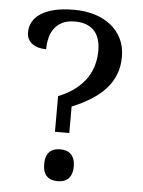

<svg xmlns="http://www.w3.org/2000/svg" viewBox="-53 -766 605 815"><g transform="rotate(5 250.0 -358.5)"><path d="M254.9 -201.2H193.8V-353Q237.3 -370.6 266.8 -393.8Q296.4 -417 314.2 -444.1Q332 -471.2 339.6 -500.7Q347.2 -530.3 347.2 -560.1Q347.2 -585.9 340.8 -607.2Q334.5 -628.4 321.3 -643.3Q308.1 -658.2 287.4 -666.5Q266.6 -674.8 237.8 -674.8Q206.5 -674.8 185.3 -664.6Q164.1 -654.3 150.9 -636.7Q137.7 -619.1 131.8 -595.9Q126 -572.8 126 -546.9Q107.9 -546.9 92.8 -551Q77.6 -555.2 66.7 -563.2Q55.7 -571.3 49.3 -583.5Q43 -595.7 43 -611.8Q43 -635.7 54 -656.2Q64.9 -676.8 88.1 -691.9Q111.3 -707 146.5 -715.6Q181.6 -724.1 230 -724.1Q277.3 -724.1 317.4 -711.9Q357.4 -699.7 386.7 -676.5Q416 -653.3 432.6 -619.6Q449.2 -585.9 449.2 -543Q449.2 -502 436.3 -468.3Q423.3 -434.6 398.4 -406.7Q373.5 -378.9 337.4 -356Q301.3 -333 254.9 -314ZM160.2 -61Q160.2 -80.6 165 -93.5Q169.9 -106.4 178.5 -114.3Q187 -122.1 198.5 -125.5Q210 -128.9 223.1 -128.9Q235.8 -128.9 247.3 -125.5Q258.8 -122.1 267.3 -114.3Q275.9 -106.4 281 -93.5Q286.1 -80.6 286.1 -61Q286.1 -42 281 -28.8Q275.9 -15.6 267.3 -7.8Q258.8 0 247.3 3.4Q235.8 6.8 223.1 6.8Q210 6.8 198.5 3.4Q187 0 178.5 -7.8Q169.9 -15.6 165 -28.8Q160.2 -42 160.2 -61Z"/></g></svg>

Font: Noto Serif Khmer
Style: Regular
Weight: 300
Designer: Danh Hong
Foundry: Danh Hong
Version: Version 1.00 June 24, 2012, initial release